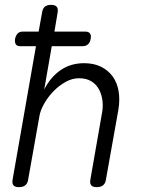

<svg xmlns="http://www.w3.org/2000/svg" viewBox="-20 -760 640 790"><path d="M63 -570Q50 -570 45 -578Q40 -586 42 -600Q45 -614 52.5 -622Q60 -630 74 -630H139L153 -708Q155 -724 164 -732Q173 -740 190 -740Q207 -740 213.5 -732Q220 -724 217 -708L204 -630H331Q345 -630 350.5 -622Q356 -614 353 -600Q351 -586 342.5 -578Q334 -570 320 -570H193L162 -392Q188 -443 229.5 -471.5Q271 -500 326 -500Q366 -500 395.5 -485.5Q425 -471 443.5 -445.5Q462 -420 468 -385Q474 -350 467 -308L416 -22Q414 -6 404.5 2Q395 10 378 10Q361 10 355 2Q349 -6 352 -22L399 -291Q405 -320 401.5 -346.5Q398 -373 386.5 -393.5Q375 -414 355 -426Q335 -438 305 -438Q277 -438 250 -423Q223 -408 200.5 -385Q178 -362 162 -334Q146 -306 142 -281L96 -22Q94 -6 84.5 2Q75 10 58 10Q41 10 35 2Q29 -6 32 -22L128 -570Z"/></svg>

Font: Maple Mono NL ExtraLight
Style: Italic
Weight: 275
Italic angle: -10°
Monospace: yes
Designer: subframe7536
Version: Version 7.000